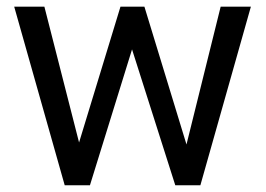

<svg xmlns="http://www.w3.org/2000/svg" viewBox="-20 -548 787 568"><path d="M407.2 -528.3H336.4L213.9 -126.5L111.3 -528.3H22L171.4 0H246.1L370.6 -401.9L498.5 0H572.8L722.2 -528.3H632.8L531.7 -120.6Z"/></svg>

Font: Bert Sans
Style: Regular
Weight: 400
Designer: Christian Robertson (Google), Cristiano Sobral
Foundry: Google, Cristiano Sobral
Version: Version 3.101